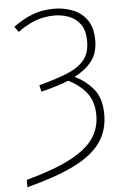

<svg xmlns="http://www.w3.org/2000/svg" viewBox="-60 -767 640 989"><g transform="rotate(-5 260.0 -272.0)"><path d="M41 180V142Q182 104 267 60Q352 16 389.5 -37Q427 -90 427 -158Q427 -228 393.5 -272.5Q360 -317 298 -348Q266 -335 231 -324.5Q196 -314 156 -304L148 -338Q231 -360 290.5 -383.5Q350 -407 381.5 -443.5Q413 -480 413 -543Q413 -598 390 -630Q367 -662 331.5 -675.5Q296 -689 257 -689Q199 -689 153 -670Q107 -651 66 -621L46 -649Q95 -685 145 -704.5Q195 -724 257 -724Q310 -724 355.5 -705.5Q401 -687 428 -647.5Q455 -608 455 -544Q455 -477 422 -435.5Q389 -394 333 -365Q391 -337 429.5 -289.5Q468 -242 468 -159Q468 -75 424 -13.5Q380 48 286 94.5Q192 141 41 180Z"/></g></svg>

Font: Noto Sans Disp ExtLt
Style: Regular
Weight: 200
Designer: Monotype Design Team
Foundry: Monotype Imaging Inc.
Version: Version 2.000;GOOG;noto-source:20170915:90ef993387c0